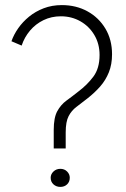

<svg xmlns="http://www.w3.org/2000/svg" viewBox="-20 -756 495 754"><path d="M191 -173V-246Q191 -294 205 -319.5Q219 -345 241 -361Q263 -377 287 -396Q323 -423 347 -455.5Q371 -488 371 -540Q371 -584 350.5 -618.5Q330 -653 295.5 -672.5Q261 -692 219 -692Q182 -692 151 -677Q120 -662 98 -636Q76 -610 65 -577L25 -594Q34 -620 51.5 -645Q69 -670 94 -690.5Q119 -711 151.5 -723.5Q184 -736 223 -736Q279 -736 323.5 -711.5Q368 -687 394 -643.5Q420 -600 420 -543Q420 -503 407.5 -472Q395 -441 373.5 -416.5Q352 -392 324 -370Q300 -351 280.5 -336.5Q261 -322 249.5 -300Q238 -278 238 -236V-173ZM217 -22Q201 -22 190 -32Q179 -42 179 -58Q179 -72 190 -82.5Q201 -93 217 -93Q233 -93 243.5 -82.5Q254 -72 254 -58Q254 -42 243.5 -32Q233 -22 217 -22Z"/></svg>

Font: Josefin Sans Thin Light
Style: Regular
Weight: 300
Version: Version 2.000